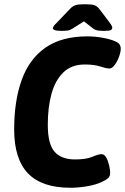

<svg xmlns="http://www.w3.org/2000/svg" viewBox="-20 -880 591 908"><path d="M313 8Q178 8 112.5 -60Q47 -128 47 -268Q47 -404 83 -503Q119 -602 195.5 -655Q272 -708 393 -708Q430 -708 467.5 -701Q505 -694 526 -684Q540 -678 545.5 -669.5Q551 -661 551 -649Q551 -634 543 -612Q535 -590 522.5 -573Q510 -556 498 -556Q483 -556 454.5 -565.5Q426 -575 381 -575Q318 -575 279.5 -537.5Q241 -500 223.5 -436Q206 -372 206 -290Q206 -199 238 -162.5Q270 -126 335 -126Q387 -126 416.5 -138.5Q446 -151 460 -151Q474 -151 483 -134Q492 -117 496.5 -96Q501 -75 501 -63Q501 -46 491.5 -37.5Q482 -29 460 -19Q433 -6 391.5 1Q350 8 313 8ZM272 -734Q248 -734 239 -737.5Q230 -741 230 -747Q230 -749 233 -755Q236 -761 250 -774L310 -837Q323 -851 337 -855.5Q351 -860 383 -860Q412 -860 426 -855.5Q440 -851 451 -836L498 -774Q506 -763 508.5 -757.5Q511 -752 511 -750Q511 -743 505 -738.5Q499 -734 473 -734Q459 -734 445.5 -735.5Q432 -737 422 -744L377 -779L325 -746Q311 -737 299.5 -735.5Q288 -734 272 -734Z"/></svg>

Font: Asap Semi Condensed Semi Condensed Regular
Style: Bold Italic
Weight: 700
Width: 4
Italic angle: -6°
Designer: Pablo Cosgaya
Foundry: Omnibus-Type
Version: Version 3.001; ttfautohint (v1.8.4.7-5d5b)